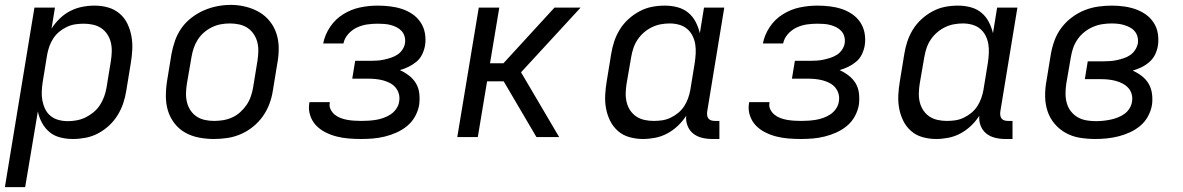

<svg xmlns="http://www.w3.org/2000/svg" viewBox="-22 -561 4842 786"><path d="M-2 205 119 -530H203L189 -444Q203 -466 222.5 -485Q242 -504 265.5 -516Q289 -528 314.5 -533Q340 -538 365 -538Q365 -538 365 -538Q365 -538 365 -538Q394 -538 420.5 -530.5Q447 -523 467.5 -505.5Q488 -488 499.5 -464Q511 -440 516 -413Q521 -386 519.5 -357.5Q518 -329 513 -300L495 -190Q491 -164 482.5 -138.5Q474 -113 459.5 -89.5Q445 -66 424.5 -47Q404 -28 379.5 -15Q355 -2 328.5 3Q302 8 276 8Q249 8 224 1.5Q199 -5 180.5 -20.5Q162 -36 150 -58Q138 -80 133 -105L81 205ZM256 -65Q274 -65 292.5 -68.5Q311 -72 328.5 -80.5Q346 -89 361.5 -102Q377 -115 387.5 -131.5Q398 -148 404.5 -166Q411 -184 414 -202L432 -312Q435 -331 435.5 -350.5Q436 -370 431.5 -388Q427 -406 417 -421Q407 -436 392 -446Q377 -456 358.5 -460Q340 -464 321 -464Q304 -464 286.5 -461.5Q269 -459 252 -451Q235 -443 220.5 -431Q206 -419 196 -403.5Q186 -388 180 -371Q174 -354 171 -337L153 -227Q150 -207 149 -187.5Q148 -168 151.5 -149.5Q155 -131 163 -114.5Q171 -98 185 -86.5Q199 -75 217.5 -70Q236 -65 256 -65Z M853 8Q822 8 791.5 2Q761 -4 735.5 -18.5Q710 -33 692 -56.5Q674 -80 665.5 -108Q657 -136 657 -167.5Q657 -199 662 -230L680 -340Q685 -367 694.5 -394.5Q704 -422 721 -446Q738 -470 762 -488.5Q786 -507 812.5 -518.5Q839 -530 867 -535.5Q895 -541 923 -541Q954 -541 984 -533.5Q1014 -526 1039 -511.5Q1064 -497 1082.5 -474Q1101 -451 1110 -422.5Q1119 -394 1119 -362.5Q1119 -331 1113 -300L1095 -190Q1091 -163 1081 -136Q1071 -109 1054 -85Q1037 -61 1013.5 -42Q990 -23 963 -11.5Q936 0 908 4Q880 8 853 8ZM854 -66Q873 -66 891.5 -69Q910 -72 928 -80Q946 -88 961 -101.5Q976 -115 987 -131Q998 -147 1004.5 -165.5Q1011 -184 1014 -202L1032 -312Q1035 -332 1035.5 -351Q1036 -370 1031.5 -388Q1027 -406 1016.5 -421.5Q1006 -437 991 -447Q976 -457 957 -461Q938 -465 919 -465Q900 -465 881.5 -461.5Q863 -458 845.5 -449.5Q828 -441 813 -428Q798 -415 787.5 -398.5Q777 -382 771 -364Q765 -346 762 -328L743 -218Q740 -199 739.5 -179.5Q739 -160 743.5 -142Q748 -124 758 -109Q768 -94 783 -84Q798 -74 816.5 -70Q835 -66 854 -66Z M1457 8Q1431 8 1406 6Q1381 4 1357 -2Q1333 -8 1311 -19Q1289 -30 1272.5 -47Q1256 -64 1248 -88Q1240 -112 1244 -137Q1244 -138 1244.5 -140Q1245 -142 1245 -143H1328Q1328 -143 1328 -142Q1328 -141 1328 -140Q1325 -126 1331.5 -113Q1338 -100 1348.5 -91.5Q1359 -83 1372 -78Q1385 -73 1399 -70.5Q1413 -68 1427.5 -67Q1442 -66 1457 -66Q1472 -66 1487.5 -67Q1503 -68 1518 -70.5Q1533 -73 1548.5 -78.5Q1564 -84 1577.5 -93Q1591 -102 1600.5 -116Q1610 -130 1612 -145Q1615 -161 1611 -176Q1607 -191 1597.5 -202.5Q1588 -214 1574.5 -221Q1561 -228 1546 -232Q1531 -236 1515 -237.5Q1499 -239 1483 -239H1420L1432 -312H1495Q1509 -312 1523 -313Q1537 -314 1550.5 -317Q1564 -320 1578 -324.5Q1592 -329 1604.5 -337Q1617 -345 1625.5 -358Q1634 -371 1636 -384Q1638 -398 1634.5 -411Q1631 -424 1622.5 -433.5Q1614 -443 1602.5 -449Q1591 -455 1578 -458.5Q1565 -462 1551 -463Q1537 -464 1524 -464Q1503 -464 1481.5 -461Q1460 -458 1439.5 -448.5Q1419 -439 1403.5 -421.5Q1388 -404 1384 -383H1301Q1308 -419 1329.5 -451Q1351 -483 1383.5 -503Q1416 -523 1452 -530.5Q1488 -538 1524 -538Q1549 -538 1574.5 -535Q1600 -532 1623 -524.5Q1646 -517 1666 -503.5Q1686 -490 1699.5 -470Q1713 -450 1717.5 -425Q1722 -400 1718 -375Q1715 -357 1706.5 -339Q1698 -321 1683 -308.5Q1668 -296 1650.5 -287.5Q1633 -279 1615 -274Q1635 -265 1652.5 -251.5Q1670 -238 1681 -219.5Q1692 -201 1694.5 -178Q1697 -155 1694 -132Q1690 -108 1677.5 -85Q1665 -62 1645 -45.5Q1625 -29 1601.5 -18.5Q1578 -8 1553.5 -2Q1529 4 1505 6Q1481 8 1457 8Z M1850 0 1938 -530H2022L1984 -302H2039L2248 -530H2355L2111 -265L2267 0H2174L2040 -228H1972L1934 0Z M2610 8Q2610 8 2610 8Q2610 8 2610 8Q2582 8 2555 0.5Q2528 -7 2508 -24.5Q2488 -42 2476 -66Q2464 -90 2459 -117Q2454 -144 2455.5 -172.5Q2457 -201 2462 -230L2480 -340Q2484 -366 2492.5 -391.5Q2501 -417 2515.5 -440.5Q2530 -464 2551 -483Q2572 -502 2596.5 -515Q2621 -528 2647 -533Q2673 -538 2699 -538Q2726 -538 2751 -531.5Q2776 -525 2795 -509.5Q2814 -494 2825.5 -472Q2837 -450 2843 -425L2860 -530H2943L2873 -104Q2872 -96 2873 -88.5Q2874 -81 2878.5 -75.5Q2883 -70 2890 -68Q2897 -66 2905 -66H2923V8H2893Q2872 8 2851.5 3Q2831 -2 2815.5 -14.5Q2800 -27 2792.5 -46.5Q2785 -66 2787 -87Q2773 -65 2753 -46Q2733 -27 2709.5 -14.5Q2686 -2 2660.5 3Q2635 8 2610 8ZM2654 -66Q2672 -66 2689 -68.5Q2706 -71 2723 -79Q2740 -87 2754.5 -99Q2769 -111 2779 -126.5Q2789 -142 2795 -159Q2801 -176 2804 -193L2822 -303Q2825 -323 2826 -342.5Q2827 -362 2824 -380.5Q2821 -399 2812.5 -415.5Q2804 -432 2790 -443.5Q2776 -455 2757.5 -460Q2739 -465 2720 -465Q2701 -465 2682.5 -461.5Q2664 -458 2646.5 -449.5Q2629 -441 2614 -428Q2599 -415 2588 -398.5Q2577 -382 2571 -364Q2565 -346 2562 -328L2543 -218Q2540 -199 2539.5 -179.5Q2539 -160 2543.5 -142Q2548 -124 2558 -109Q2568 -94 2583 -84Q2598 -74 2616.5 -70Q2635 -66 2654 -66Z M3257 8Q3231 8 3206 6Q3181 4 3157 -2Q3133 -8 3111 -19Q3089 -30 3072.5 -47Q3056 -64 3048 -88Q3040 -112 3044 -137Q3044 -138 3044.5 -140Q3045 -142 3045 -143H3128Q3128 -143 3128 -142Q3128 -141 3128 -140Q3125 -126 3131.5 -113Q3138 -100 3148.5 -91.5Q3159 -83 3172 -78Q3185 -73 3199 -70.5Q3213 -68 3227.5 -67Q3242 -66 3257 -66Q3272 -66 3287.5 -67Q3303 -68 3318 -70.5Q3333 -73 3348.5 -78.5Q3364 -84 3377.5 -93Q3391 -102 3400.5 -116Q3410 -130 3412 -145Q3415 -161 3411 -176Q3407 -191 3397.5 -202.5Q3388 -214 3374.5 -221Q3361 -228 3346 -232Q3331 -236 3315 -237.5Q3299 -239 3283 -239H3220L3232 -312H3295Q3309 -312 3323 -313Q3337 -314 3350.5 -317Q3364 -320 3378 -324.5Q3392 -329 3404.5 -337Q3417 -345 3425.5 -358Q3434 -371 3436 -384Q3438 -398 3434.5 -411Q3431 -424 3422.5 -433.5Q3414 -443 3402.5 -449Q3391 -455 3378 -458.5Q3365 -462 3351 -463Q3337 -464 3324 -464Q3303 -464 3281.5 -461Q3260 -458 3239.5 -448.5Q3219 -439 3203.5 -421.5Q3188 -404 3184 -383H3101Q3108 -419 3129.5 -451Q3151 -483 3183.5 -503Q3216 -523 3252 -530.5Q3288 -538 3324 -538Q3349 -538 3374.5 -535Q3400 -532 3423 -524.5Q3446 -517 3466 -503.5Q3486 -490 3499.5 -470Q3513 -450 3517.5 -425Q3522 -400 3518 -375Q3515 -357 3506.5 -339Q3498 -321 3483 -308.5Q3468 -296 3450.5 -287.5Q3433 -279 3415 -274Q3435 -265 3452.5 -251.5Q3470 -238 3481 -219.5Q3492 -201 3494.5 -178Q3497 -155 3494 -132Q3490 -108 3477.5 -85Q3465 -62 3445 -45.5Q3425 -29 3401.5 -18.5Q3378 -8 3353.5 -2Q3329 4 3305 6Q3281 8 3257 8Z M3810 8Q3810 8 3810 8Q3810 8 3810 8Q3782 8 3755 0.5Q3728 -7 3708 -24.5Q3688 -42 3676 -66Q3664 -90 3659 -117Q3654 -144 3655.5 -172.5Q3657 -201 3662 -230L3680 -340Q3684 -366 3692.5 -391.5Q3701 -417 3715.5 -440.5Q3730 -464 3751 -483Q3772 -502 3796.5 -515Q3821 -528 3847 -533Q3873 -538 3899 -538Q3926 -538 3951 -531.5Q3976 -525 3995 -509.5Q4014 -494 4025.5 -472Q4037 -450 4043 -425L4060 -530H4143L4073 -104Q4072 -96 4073 -88.5Q4074 -81 4078.5 -75.5Q4083 -70 4090 -68Q4097 -66 4105 -66H4123V8H4093Q4072 8 4051.5 3Q4031 -2 4015.5 -14.5Q4000 -27 3992.5 -46.5Q3985 -66 3987 -87Q3973 -65 3953 -46Q3933 -27 3909.5 -14.5Q3886 -2 3860.5 3Q3835 8 3810 8ZM3854 -66Q3872 -66 3889 -68.5Q3906 -71 3923 -79Q3940 -87 3954.5 -99Q3969 -111 3979 -126.5Q3989 -142 3995 -159Q4001 -176 4004 -193L4022 -303Q4025 -323 4026 -342.5Q4027 -362 4024 -380.5Q4021 -399 4012.5 -415.5Q4004 -432 3990 -443.5Q3976 -455 3957.5 -460Q3939 -465 3920 -465Q3901 -465 3882.5 -461.5Q3864 -458 3846.5 -449.5Q3829 -441 3814 -428Q3799 -415 3788 -398.5Q3777 -382 3771 -364Q3765 -346 3762 -328L3743 -218Q3740 -199 3739.5 -179.5Q3739 -160 3743.5 -142Q3748 -124 3758 -109Q3768 -94 3783 -84Q3798 -74 3816.5 -70Q3835 -66 3854 -66Z M4462 8Q4430 8 4399 3Q4368 -2 4341.5 -16.5Q4315 -31 4295.5 -54Q4276 -77 4266.5 -105.5Q4257 -134 4256.5 -166Q4256 -198 4262 -230L4280 -340Q4285 -368 4295 -395.5Q4305 -423 4323 -447Q4341 -471 4365.5 -489.5Q4390 -508 4417.5 -519Q4445 -530 4473.5 -534Q4502 -538 4530 -538Q4555 -538 4580 -534.5Q4605 -531 4627.5 -523Q4650 -515 4669 -501.5Q4688 -488 4701 -468Q4714 -448 4718 -423Q4722 -398 4718 -373Q4715 -355 4706.5 -337.5Q4698 -320 4683 -307Q4668 -294 4650.5 -285.5Q4633 -277 4615 -272Q4615 -272 4615 -272Q4615 -272 4615 -272Q4635 -263 4652 -250Q4669 -237 4680 -218.5Q4691 -200 4694 -177Q4697 -154 4694 -132Q4690 -108 4678 -85.5Q4666 -63 4646.5 -46.5Q4627 -30 4604 -19.5Q4581 -9 4557.5 -3Q4534 3 4510 5.5Q4486 8 4462 8ZM4464 -65Q4479 -65 4493.5 -66.5Q4508 -68 4523 -71Q4538 -74 4552.5 -79.5Q4567 -85 4580 -94Q4593 -103 4601.5 -116.5Q4610 -130 4612 -144Q4615 -160 4611 -175Q4607 -190 4597 -201Q4587 -212 4573.5 -219Q4560 -226 4545 -230Q4530 -234 4514.5 -235.5Q4499 -237 4483 -237H4419L4431 -310H4495Q4509 -310 4523 -311Q4537 -312 4550.5 -315Q4564 -318 4578 -322.5Q4592 -327 4604.5 -335.5Q4617 -344 4625 -356.5Q4633 -369 4636 -383Q4638 -396 4635 -409Q4632 -422 4624 -432Q4616 -442 4605 -448Q4594 -454 4581.5 -458Q4569 -462 4555.5 -463.5Q4542 -465 4529 -465Q4510 -465 4490.5 -462Q4471 -459 4452.5 -451Q4434 -443 4418 -430.5Q4402 -418 4390 -401Q4378 -384 4371.5 -365.5Q4365 -347 4362 -328L4343 -218Q4340 -198 4340 -178Q4340 -158 4345 -139.5Q4350 -121 4361.5 -106Q4373 -91 4389 -81.5Q4405 -72 4424.5 -68.5Q4444 -65 4464 -65Z"/></svg>

Font: Iosevka Curly Extended
Style: Italic
Weight: 400
Width: 7
Italic angle: -9°
Monospace: yes
Designer: Belleve Invis
Foundry: Belleve Invis
Version: Version 11.1.0; ttfautohint (v1.8.3)